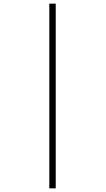

<svg xmlns="http://www.w3.org/2000/svg" viewBox="-20 -782 578 1051"><path d="M250 -762H285V249H250Z"/></svg>

Font: Noto Sans Hebrew ExtraLight
Style: Regular
Weight: 250
Designer: Monotype Design Team
Foundry: Monotype Imaging Inc.
Version: Version 2.003